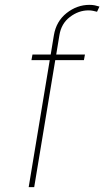

<svg xmlns="http://www.w3.org/2000/svg" viewBox="-20 -770 429 790"><path d="M329.5 -545.5 325.3 -522.7H207.4L120.7 0H98L184.7 -522.7H109.4L113.6 -545.5H188.6L201.7 -625Q211.3 -682.5 254.1 -716.3Q296.9 -750 348 -750Q360.8 -750 370.2 -748Q379.6 -746.1 389.2 -742.9L379.3 -721.6Q370.7 -723.7 362.6 -725.5Q354.4 -727.3 343.8 -727.3Q303.3 -727.3 267.6 -700.1Q231.9 -672.9 224.4 -625L211.3 -545.5Z"/></svg>

Font: Inter Thin  BETA
Style: Italic
Weight: 100
Italic angle: -9.39999°
Designer: Rasmus Andersson
Foundry: rsms
Version: Version 3.011;git-f93a4a705